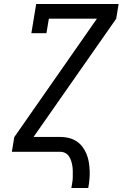

<svg xmlns="http://www.w3.org/2000/svg" viewBox="-20 -755 640 955"><path d="M335 180Q337 166 339.5 152.5Q342 139 342 125Q342 111 342 97.5Q342 84 340 71Q338 58 334 45.5Q330 33 323 22.5Q316 12 304.5 6Q293 0 279 0H39L51 -73L462 -662H223L211 -590H136L160 -735H570L558 -662L147 -74H279Q301 -74 321.5 -69Q342 -64 359.5 -53Q377 -42 389.5 -25.5Q402 -9 410 10Q418 29 421.5 50Q425 71 426 92.5Q427 114 425 136Q423 158 419 180Z"/></svg>

Font: Iosevka HT Extended
Style: Italic
Weight: 400
Width: 7
Italic angle: -9°
Monospace: yes
Designer: Belleve Invis
Foundry: Belleve Invis
Version: Version 32.3.0; ttfautohint (v1.8.4)